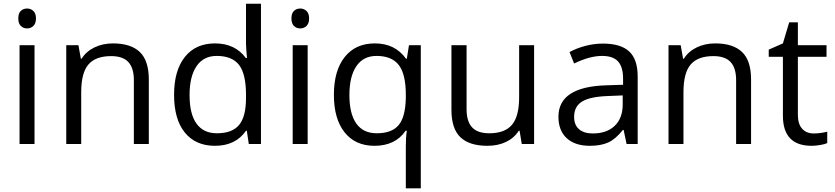

<svg xmlns="http://www.w3.org/2000/svg" viewBox="-20 -780 4522 1040"><path d="M167 0H85.9V-535.2H167ZM79.1 -680.2Q79.1 -708 92.8 -720.9Q106.4 -733.9 127 -733.9Q146.5 -733.9 160.6 -720.7Q174.8 -707.5 174.8 -680.2Q174.8 -652.8 160.6 -639.4Q146.5 -626 127 -626Q106.4 -626 92.8 -639.4Q79.1 -652.8 79.1 -680.2Z M705.1 0V-346.2Q705.1 -411.6 675.3 -443.8Q645.5 -476.1 582 -476.1Q498 -476.1 459 -430.7Q419.9 -385.3 419.9 -280.8V0H338.9V-535.2H404.8L418 -461.9H421.9Q446.8 -501.5 491.7 -523.2Q536.6 -544.9 591.8 -544.9Q688.5 -544.9 737.3 -498.3Q786.1 -451.7 786.1 -349.1V0Z M1316.9 -71.8H1312.5Q1256.3 9.8 1144.5 9.8Q1039.6 9.8 981.2 -62Q922.9 -133.8 922.9 -266.1Q922.9 -398.4 981.4 -471.7Q1040 -544.9 1144.5 -544.9Q1253.4 -544.9 1311.5 -465.8H1317.9L1314.5 -504.4L1312.5 -542V-759.8H1393.6V0H1327.6ZM1154.8 -58.1Q1237.8 -58.1 1275.1 -103.3Q1312.5 -148.4 1312.5 -249V-266.1Q1312.5 -379.9 1274.7 -428.5Q1236.8 -477.1 1153.8 -477.1Q1082.5 -477.1 1044.7 -421.6Q1006.8 -366.2 1006.8 -265.1Q1006.8 -162.6 1044.4 -110.4Q1082 -58.1 1154.8 -58.1Z M1646.5 0H1565.4V-535.2H1646.5ZM1558.6 -680.2Q1558.6 -708 1572.3 -720.9Q1585.9 -733.9 1606.4 -733.9Q1626 -733.9 1640.1 -720.7Q1654.3 -707.5 1654.3 -680.2Q1654.3 -652.8 1640.1 -639.4Q1626 -626 1606.4 -626Q1585.9 -626 1572.3 -639.4Q1558.6 -652.8 1558.6 -680.2Z M2020.5 -58.1Q2101.6 -58.1 2138.7 -101.6Q2175.8 -145 2178.2 -248V-266.1Q2178.2 -378.4 2140.1 -427.7Q2102.1 -477.1 2019.5 -477.1Q1948.2 -477.1 1910.4 -421.6Q1872.6 -366.2 1872.6 -265.1Q1872.6 -164.1 1909.9 -111.1Q1947.3 -58.1 2020.5 -58.1ZM2008.3 9.8Q1904.8 9.8 1846.7 -63Q1788.6 -135.7 1788.6 -266.1Q1788.6 -397.5 1847.2 -471.2Q1905.8 -544.9 2010.3 -544.9Q2120.1 -544.9 2179.2 -461.9H2183.6L2195.3 -535.2H2259.3V240.2H2178.2V11.2Q2178.2 -37.6 2183.6 -71.8H2177.2Q2121.1 9.8 2008.3 9.8Z M2507.3 -535.2V-188Q2507.3 -122.6 2537.1 -90.3Q2566.9 -58.1 2630.4 -58.1Q2714.4 -58.1 2753.2 -104Q2792 -149.9 2792 -253.9V-535.2H2873V0H2806.2L2794.4 -71.8H2790Q2765.1 -32.2 2720.9 -11.2Q2676.8 9.8 2620.1 9.8Q2522.5 9.8 2473.9 -36.6Q2425.3 -83 2425.3 -185.1V-535.2Z M3374 0 3357.9 -76.2H3354Q3314 -25.9 3274.2 -8.1Q3234.4 9.8 3174.8 9.8Q3095.2 9.8 3050 -31.2Q3004.9 -72.3 3004.9 -147.9Q3004.9 -310.1 3264.2 -317.9L3355 -320.8V-354Q3355 -417 3327.9 -447Q3300.8 -477.1 3241.2 -477.1Q3174.3 -477.1 3089.8 -436L3064.9 -498Q3104.5 -519.5 3151.6 -531.7Q3198.7 -543.9 3246.1 -543.9Q3341.8 -543.9 3387.9 -501.5Q3434.1 -459 3434.1 -365.2V0ZM3190.9 -57.1Q3266.6 -57.1 3309.8 -98.6Q3353 -140.1 3353 -214.8V-263.2L3272 -259.8Q3175.3 -256.3 3132.6 -229.7Q3089.8 -203.1 3089.8 -147Q3089.8 -103 3116.5 -80.1Q3143.1 -57.1 3190.9 -57.1Z M3967.3 0V-346.2Q3967.3 -411.6 3937.5 -443.8Q3907.7 -476.1 3844.2 -476.1Q3760.3 -476.1 3721.2 -430.7Q3682.1 -385.3 3682.1 -280.8V0H3601.1V-535.2H3667L3680.2 -461.9H3684.1Q3709 -501.5 3753.9 -523.2Q3798.8 -544.9 3854 -544.9Q3950.7 -544.9 3999.5 -498.3Q4048.3 -451.7 4048.3 -349.1V0Z M4387.7 -57.1Q4409.2 -57.1 4429.2 -60.3Q4449.2 -63.5 4460.9 -66.9V-4.9Q4447.8 1.5 4422.1 5.6Q4396.5 9.8 4376 9.8Q4220.7 9.8 4220.7 -153.8V-472.2H4144V-511.2L4220.7 -544.9L4254.9 -659.2H4301.8V-535.2H4457V-472.2H4301.8V-157.2Q4301.8 -108.9 4324.7 -83Q4347.7 -57.1 4387.7 -57.1Z"/></svg>

Font: f0_44652 
Style: Regular
Weight: 400
Foundry: Ascender Corporation
Version: Version 1.10